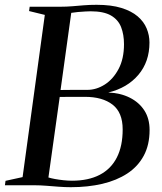

<svg xmlns="http://www.w3.org/2000/svg" viewBox="-36 -771 676 799"><path d="M258.5 8Q234.5 8 208.2 6Q182 4 156.5 2Q131 0 110 0H-15.5L-13 -18.5L58 -34L150.5 -709L85 -725L87.5 -743H216Q241.5 -743 265 -745Q288.5 -747 313 -749Q337.5 -751 366 -751Q427 -751 469 -738Q511 -725 536.8 -703Q562.5 -681 574.2 -652.8Q586 -624.5 586 -594Q586 -514 539.8 -459.5Q493.5 -405 414.5 -386Q465.5 -384 504.2 -364.5Q543 -345 564.8 -311.2Q586.5 -277.5 586.5 -230Q586.5 -168 562.2 -123Q538 -78 493.8 -49Q449.5 -20 389.8 -6Q330 8 258.5 8ZM263.5 -19Q332 -19 379 -43.5Q426 -68 450.2 -115.5Q474.5 -163 474.5 -232.5Q474.5 -303 432.5 -335.5Q390.5 -368 317.5 -368Q282.5 -368 258.5 -368Q234.5 -368 212.5 -367.5L165.5 -32.5Q176.5 -29 193 -26Q209.5 -23 228.2 -21Q247 -19 263.5 -19ZM216 -396.5Q237.5 -396.5 266.8 -397Q296 -397.5 327.5 -397Q365 -397 400 -419.2Q435 -441.5 457.5 -484Q480 -526.5 480 -587Q480 -627 468 -658Q456 -689 425.8 -706.5Q395.5 -724 341 -724Q333.5 -724 319 -723.2Q304.5 -722.5 288.2 -721Q272 -719.5 260.5 -717.5Z"/></svg>

Font: Merriweather 144pt
Style: Italic
Weight: 400
Italic angle: -7.8°
Version: Version 2.101